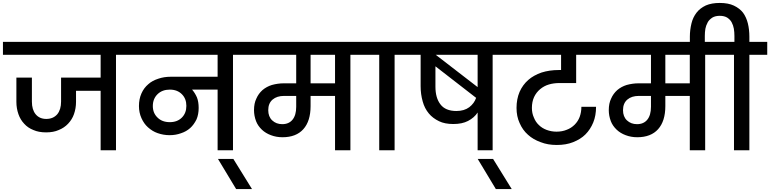

<svg xmlns="http://www.w3.org/2000/svg" viewBox="-44 -1026 5259 1311"><path d="M870.1 -651.9H748V0H643.1V-405.8H475.1V-330.1Q475.1 -286.1 460.9 -246.1Q448.2 -210 420.9 -181.2Q394 -152.8 356.9 -138.2Q321.3 -122.1 271 -122.1Q219.7 -122.1 184.1 -138.2Q146.5 -152.8 121.1 -181.2Q95.2 -208.5 82 -246.1Q67.9 -286.1 67.9 -330.1V-496.1H173.8V-332Q173.8 -277.3 199.2 -246.1Q225.6 -213.9 272 -213.9Q319.3 -213.9 347.2 -246.1Q373 -277.8 373 -332V-496.1H643.1V-651.9H-23.9V-740.2H870.1Z M1115.7 -191.9Q1166.5 -191.9 1197.8 -223.1Q1228.5 -253.9 1228.5 -303.2Q1228.5 -352.1 1197.8 -382.8Q1166.5 -414.1 1115.7 -414.1Q1064.5 -414.1 1032.7 -383.8Q999.5 -352.1 999.5 -301.8Q999.5 -253.9 1031.7 -223.1Q1063 -191.9 1115.7 -191.9ZM821.8 -651.9V-740.2H1668.9V-651.9H1546.9V0H1441.9V-414.1H1267.6Q1287.6 -391.1 1300.8 -360.8Q1312.5 -331.1 1312.5 -289.1Q1312.5 -245.1 1297.9 -210.9Q1279.8 -174.3 1254.9 -151.9Q1228 -127.9 1191.9 -116.2Q1156.2 -103 1113.8 -103Q1071.8 -103 1031.7 -117.2Q996.6 -129.4 965.8 -157.2Q939 -181.2 921.9 -219.2Q904.8 -257.3 904.8 -301.8Q904.8 -350.1 921.9 -388.2Q938.5 -425.8 968.8 -451.2Q995.1 -475.1 1037.6 -488.8Q1076.2 -502 1122.6 -502H1441.9V-651.9Z M1676.8 265.1H1568.4L1444.3 59.1H1549.3Z M1883.3 -178.2Q1928.7 -178.2 1953.6 -209Q1978.5 -239.7 1978.5 -296.9V-371.1H1895.5Q1846.7 -371.1 1817.4 -346.2Q1787.6 -320.8 1787.6 -273.9Q1787.6 -229.5 1814.5 -204.1Q1841.8 -178.2 1883.3 -178.2ZM1620.6 -651.9V-740.2H2470.7V-651.9H2348.6V0H2243.7V-371.1H2076.7V-301.8Q2076.7 -199.2 2027.3 -144Q1978 -88.9 1884.8 -88.9Q1842.8 -88.9 1805.7 -103Q1770 -116.2 1744.6 -140.1Q1716.8 -166.5 1704.6 -198.2Q1690.4 -235.4 1690.4 -273.9Q1690.4 -320.3 1706.5 -353Q1720.7 -386.2 1748.5 -411.1Q1776.4 -434.6 1812.5 -445.8Q1853.5 -457 1892.6 -457H1978.5V-651.9ZM2076.7 -457H2243.7V-651.9H2076.7Z M2423.3 -740.2H2772.5V-651.9H2650.4V0H2545.4V-651.9H2423.3Z M3072.3 -268.1Q3125.5 -268.1 3160.2 -293.9Q3194.3 -320.3 3207 -357.9L2929.2 -573.2V-434.1Q2929.2 -357.9 2962.9 -314Q2997.1 -268.1 3072.3 -268.1ZM2724.1 -651.9V-740.2H3441.9V-651.9H3319.8V0H3217.3V-257.8Q3194.8 -222.7 3151.9 -200.2Q3111.8 -179.2 3051.3 -179.2Q2992.7 -179.2 2954.1 -198.2Q2911.1 -218.8 2884.3 -251Q2855 -286.1 2842.3 -333Q2828.1 -382.8 2828.1 -437V-651.9ZM2931.2 -651.9 3217.3 -431.2V-651.9Z M3450.2 265.1H3341.8L3217.8 59.1H3322.8Z M4090.8 -651.9H3890.1V-459H3777.8Q3736.8 -459 3704.1 -449.2Q3670.9 -439.5 3644 -417Q3617.7 -395 3603 -363.8Q3587.9 -331.1 3587.9 -289.1Q3587.9 -252.9 3601.1 -224.1Q3613.3 -192.9 3634.8 -172.9Q3656.7 -150.9 3688 -139.2Q3720.7 -127 3755.9 -127Q3794.9 -127 3826.2 -140.1Q3856.4 -151.4 3879.9 -174.8Q3902.8 -197.8 3914.1 -228Q3925.8 -259.8 3925.8 -296.9H4025.9Q4025.9 -236.3 4006.8 -189.9Q3987.3 -142.1 3953.1 -107.9Q3920.9 -75.7 3869.1 -55.2Q3821.3 -36.1 3757.8 -36.1Q3695.8 -36.1 3647.9 -55.2Q3596.2 -73.7 3561 -106Q3524.4 -138.2 3503.9 -186Q3482.9 -231.4 3482.9 -289.1Q3482.9 -349.6 3503.9 -398.9Q3524.9 -446.3 3563 -480Q3599.1 -511.7 3653.8 -530.8Q3707.5 -547.9 3772 -547.9H3787.1V-651.9H3394V-740.2H4090.8Z M4305.7 -178.2Q4351.1 -178.2 4376 -209Q4400.9 -239.7 4400.9 -296.9V-371.1H4317.9Q4269 -371.1 4239.7 -346.2Q4210 -320.8 4210 -273.9Q4210 -229.5 4236.8 -204.1Q4264.2 -178.2 4305.7 -178.2ZM4043 -651.9V-740.2H4893.1V-651.9H4771V0H4666V-371.1H4499V-301.8Q4499 -199.2 4449.7 -144Q4400.4 -88.9 4307.1 -88.9Q4265.1 -88.9 4228 -103Q4192.4 -116.2 4167 -140.1Q4139.2 -166.5 4127 -198.2Q4112.8 -235.4 4112.8 -273.9Q4112.8 -320.3 4128.9 -353Q4143.1 -386.2 4170.9 -411.1Q4198.7 -434.6 4234.9 -445.8Q4275.9 -457 4314.9 -457H4400.9V-651.9ZM4499 -457H4666V-651.9H4499Z M4666.5 -775.9Q4666.5 -821.3 4677.7 -867.2Q4687.5 -907.7 4712.4 -939.9Q4735.4 -969.7 4775.4 -988.8Q4814.9 -1005.9 4870.6 -1005.9Q4928.7 -1005.9 4966.8 -987.8Q5006.8 -968.8 5029.8 -939Q5052.2 -907.7 5062.5 -866.2Q5072.8 -824.2 5072.8 -775.9V-740.2H5194.8V-651.9H5072.8V0H4967.8V-651.9H4845.7V-740.2H4970.7V-780.8Q4970.7 -807.1 4966.8 -830.1Q4962.9 -853 4951.7 -874Q4942.4 -891.6 4921.4 -905.8Q4900.9 -918 4870.6 -918Q4840.3 -918 4819.8 -905.8Q4797.4 -890.6 4788.6 -874Q4775.9 -850.1 4772.5 -830.1Q4768.6 -807.1 4768.6 -780.8V-715.8H4666.5Z"/></svg>

Font: PoppinsZ Medium
Style: Regular
Weight: 500
Designer: Ninad Kale (Devanagari), Jonny Pinhorn (Latin)
Foundry: Indian Type Foundry
Version: Version 3.002;FEAKit 1.0